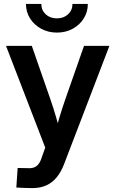

<svg xmlns="http://www.w3.org/2000/svg" viewBox="-20 -757 591 982"><path d="M63.5 202.1 70.3 102.1 120.6 103Q140.1 104.5 154.1 99.4Q168 94.2 178 80.8Q188 67.4 194.8 44.4L211.4 -2L10.7 -522.5H142.6L238.3 -247.6Q253.9 -202.6 266.8 -157.7Q279.8 -112.8 292.5 -67.4H258.8Q271 -112.8 284.4 -157.7Q297.9 -202.6 313.5 -247.6L409.7 -522.5H539.6L308.1 81.5Q292.5 122.6 269.8 150.1Q247.1 177.7 216.3 191.4Q185.5 205.1 145 205.1Q123.5 205.1 102.8 204.1Q82 203.1 63.5 202.1ZM271 -590.3Q226.6 -590.3 190.7 -609.9Q154.8 -629.4 133.8 -662.6Q112.8 -695.8 112.8 -736.8H191.4Q191.4 -704.6 213.9 -683.8Q236.3 -663.1 271 -663.1Q305.7 -663.1 328.1 -683.8Q350.6 -704.6 350.6 -736.8H429.2Q429.2 -695.8 408.4 -662.6Q387.7 -629.4 351.8 -609.9Q315.9 -590.3 271 -590.3Z"/></svg>

Font: Inter 28pt SemiBold
Style: Regular
Weight: 600
Designer: Rasmus Andersson
Foundry: rsms
Version: Version 4.001;git-66647c0bb